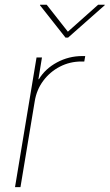

<svg xmlns="http://www.w3.org/2000/svg" viewBox="-20 -773 453 793"><path d="M42 0 130.9 -535.6H153.3L138.7 -445.8H140.6Q167 -489.3 215.6 -515.4Q264.2 -541.5 320.3 -541.5Q324.7 -541.5 326.2 -541.5Q327.6 -541.5 332 -541.5L328.1 -519Q325.7 -519 323.2 -519Q320.8 -519 316.4 -519Q268.6 -519 227.5 -497.8Q186.5 -476.6 158.9 -439.7Q131.3 -402.8 123.5 -355L64.5 0ZM172.9 -753.4 260.3 -642.1 385.3 -753.4H412.6V-751.5L261.2 -617.7H250.5L145 -751.5L145.5 -753.4Z"/></svg>

Font: Inter 20pt Thin
Style: Italic
Weight: 250
Italic angle: -9.3988°
Version: Version 4.001;git-66647c0bb